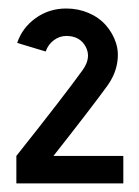

<svg xmlns="http://www.w3.org/2000/svg" viewBox="-20 -927 323 447"><path d="M267.1 -500H18.1V-564Q129.4 -704.1 173.3 -765.1Q192.9 -793.5 179.4 -818.4Q166 -843.3 134.3 -843.3Q118.7 -843.3 105.2 -833.3Q91.8 -823.2 86.4 -807.1L20 -827.1Q31.7 -862.3 63 -884.8Q94.2 -907.2 134.3 -907.2Q162.1 -907.2 186.5 -896.7Q210.9 -886.2 226.8 -867.9Q242.7 -849.6 250 -827.1Q257.3 -804.7 252.4 -778.3Q247.6 -752 230 -727.5Q196.3 -680.7 104.5 -564H267.1Z"/></svg>

Font: LilGrotesk
Style: Regular
Weight: 400
Designer: BSozoo
Foundry: BSozoo
Version: Version 1.004;PS 001.004;hotconv 1.0.70;makeotf.lib2.5.58329